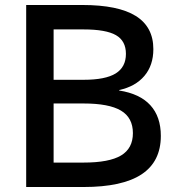

<svg xmlns="http://www.w3.org/2000/svg" viewBox="-20 -750 703 770"><path d="M85 0V-730H310Q454 -730 524.5 -686Q595 -642 595 -553Q595 -488 559 -445.5Q523 -403 458 -389V-387Q541 -374 583 -328Q625 -282 625 -205Q625 -102 548 -51Q471 0 315 0ZM315 -98Q418 -98 465.5 -126.5Q513 -155 513 -216Q513 -278 465 -306.5Q417 -335 315 -335H140V-430H315Q403 -430 444 -455.5Q485 -481 485 -534Q485 -586 445 -609Q405 -632 315 -632H195V-98Z"/></svg>

Font: M PLUS 1 Medium
Style: Regular
Weight: 500
Designer: Coji Morishita
Foundry: UNDERFOREST DESIGN
Version: Version 1.001